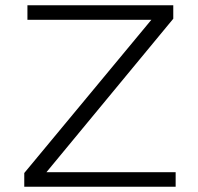

<svg xmlns="http://www.w3.org/2000/svg" viewBox="-20 -708 752 728"><path d="M72 0V-52L554 -633H84V-688H637V-637L156 -55H646V0Z"/></svg>

Font: Saira Expanded Light
Style: Regular
Weight: 300
Width: 7
Designer: Hector Gatti with collaboration of the Omnibus-Type team
Foundry: Omnibus-Type
Version: Version 1.101